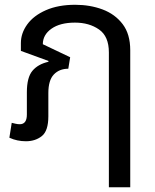

<svg xmlns="http://www.w3.org/2000/svg" viewBox="-20 -578 643 799"><path d="M87.9 9.8Q69.8 9.8 53 6.3Q36.1 2.9 19 -4.9L28.8 -66.9Q36.1 -64.9 45.2 -63Q54.2 -61 62 -61Q91.8 -61 91.8 -101.1V-193.8Q91.8 -255.9 115 -283.4Q138.2 -311 181.2 -320.8L182.1 -324.2L66.9 -366.2V-398.9Q66.9 -439.9 93.5 -476.6Q120.1 -513.2 171.1 -535.6Q222.2 -558.1 293 -558.1Q355 -558.1 407 -538.6Q459 -519 490.5 -477.5Q522 -436 522 -369.1V201.2H433.1V-359.9Q433.1 -426.8 392.1 -455.3Q351.1 -483.9 292 -483.9Q230 -483.9 194.1 -458.5Q158.2 -433.1 158.2 -394L272 -339.8L264.2 -292Q227.1 -292 204.1 -268.1Q181.2 -244.1 181.2 -190.9V-94.2Q181.2 -33.2 154.1 -11.7Q127 9.8 87.9 9.8Z"/></svg>

Font: Kurinto Seri
Style: Regular
Weight: 400
Designer: Kurinto was developed by Clint Goss from a range of fonts that are compatible with the SIL Open Font License Version 1.1
Foundry: Clinton F. Goss
Version: Version 2.196; July 25, 2020